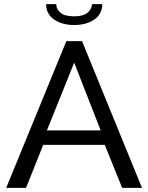

<svg xmlns="http://www.w3.org/2000/svg" viewBox="-20 -909 717 929"><path d="M301 -710H377L667 0H571L487 -208H189L106 0H10ZM467 -278 339 -606 207 -278ZM339 -788Q306 -788 280.5 -796Q255 -804 237.5 -817.5Q220 -831 211.5 -849.5Q203 -868 203 -889H252Q252 -866 272 -848Q292 -830 339 -830Q362 -830 377.5 -834.5Q393 -839 403 -847Q413 -855 418.5 -865.5Q424 -876 426 -889H475Q475 -868 466.5 -849.5Q458 -831 440.5 -817.5Q423 -804 397.5 -796Q372 -788 339 -788Z"/></svg>

Font: Rising Sun
Style: Regular
Weight: 400
Designer: Matt McInerney, Pablo Impallari, Rodrigo Fuenzalida (Raleway font), Stephen Hutchings (Greek), Cristiano Sobral (main ch
Foundry: The Rising Sun Project Authors
Version: Version 4.327; ttfautohint (v1.8.4.7-5d5b-dirty)